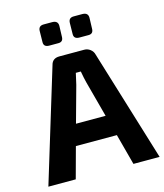

<svg xmlns="http://www.w3.org/2000/svg" viewBox="-128 -981 920 1077"><g transform="rotate(-15 332.0 -443.0)"><path d="M228 -763Q195 -763 196 -792L197 -855Q197 -886 228 -886H277Q311 -886 311 -856L309 -793Q309 -763 281 -763ZM403 -763Q370 -763 371 -792L372 -855Q372 -886 402 -886H452Q486 -886 486 -856L484 -793Q484 -763 456 -763ZM226 -180 177 0H18L217 -653Q226 -690 267 -690H411Q430 -690 446 -678Q462 -665 466 -647L664 0H512L464 -180ZM375 -510Q369 -532 361 -577H332Q321 -526 317 -511L259 -301H431Z"/></g></svg>

Font: Taylor Sans Bold LRS
Style: Bold
Weight: 700
Italic angle: -8°
Designer: Natanael Gama
Version: Version 1.001 September 8, 2015